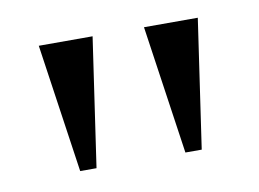

<svg xmlns="http://www.w3.org/2000/svg" viewBox="-40 -679 455 337"><g transform="rotate(-10 187.5 -510.5)"><path d="M79.2 -395.8 45.8 -625H141.7L108.3 -395.8ZM266.7 -395.8 233.3 -625H329.2L295.8 -395.8Z"/></g></svg>

Font: co2trust
Style: Regular
Weight: 400
Designer: Kristian Moeller
Foundry: Dicotype
Version: Version 1.000